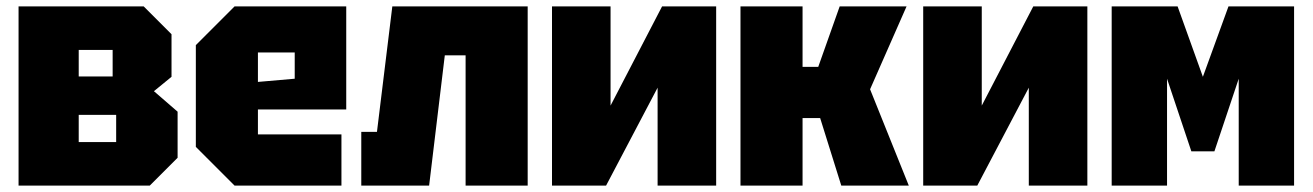

<svg xmlns="http://www.w3.org/2000/svg" viewBox="-20 -580 4102 600"><path d="M38 -560V0H448L535 -87V-231L461 -295L516 -340V-473L429 -560ZM226 -341V-424H332V-341ZM226 -136V-221H343V-136Z M592 -121V-439L713 -560H1062V-238H786V-160H1047V0H713ZM786 -324 901 -334V-416H786Z M1629 -560V0H1435V-407H1370L1321 0H1109V-168H1158L1206 -560Z M2218 0H2035V-306L1874 0H1705V-560H1888V-250L2049 -560H2218Z M2294 0V-560H2488V-371H2537L2604 -560H2813L2699 -301L2820 0H2609L2543 -211H2488V0Z M3378 0H3195V-306L3034 0H2865V-560H3048V-250L3209 -560H3378Z M3454 0V-560H3660L3739 -340L3819 -560H4024V0H3851V-334L3775 -107H3703L3627 -334V0Z"/></svg>

Font: Tektur SemiCondensed ExtraBold
Style: Regular
Weight: 800
Width: 4
Designer: Adam Jagosz
Foundry: Adam Jagosz
Version: Version 1.005;gftools[0.9.30]